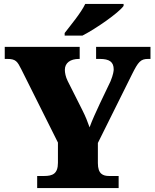

<svg xmlns="http://www.w3.org/2000/svg" viewBox="-20 -951 783 971"><path d="M307 -784V-771H397C467 -807 580 -886 605 -921V-931H411C390 -886 336 -822 307 -784ZM168 0H580V-61H532C501 -61 475 -71 475 -126V-228L648 -576C679 -638 691 -653 729 -653H741V-714H466V-653H485C533 -653 555 -638 555 -600C555 -593 553 -574 539 -540L485 -427C465 -384 446 -343 433 -307C422 -338 414 -359 396 -395L322 -542C312 -562 308 -583 308 -598C308 -633 336 -653 379 -653H383V-714H4V-653H17C60 -653 68 -640 88 -600L273 -230V-128C273 -72 246 -61 203 -61H168Z"/></svg>

Font: Noto Serif Gurmukhi Black
Style: Regular
Weight: 900
Designer: Vaibhav Singh and the Monotype Design Team
Foundry: Monotype Imaging Inc.
Version: Version 2.004